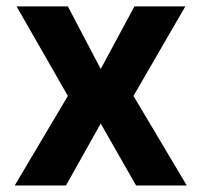

<svg xmlns="http://www.w3.org/2000/svg" viewBox="-20 -565 614 585"><path d="M186.8 -545.5H30.5L186.8 -272.7L24.9 0H181.1L286.9 -188.6L394.5 0H549L386.7 -272.7L544.7 -545.5H389.6L286.9 -354.8Z"/></svg>

Font: TID UI
Style: Bold
Weight: 700
Designer: The TID Project Authors
Foundry: Bakken & Bæck
Version: Version 1.001;hotconv 1.0.109;makeotfexe 2.5.65596